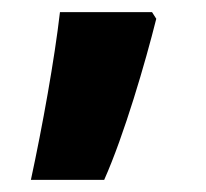

<svg xmlns="http://www.w3.org/2000/svg" viewBox="-20 -160 340 317"><path d="M238 -129 231 -140H79C70 -62 50 49 31 137H152C185 63 220 -57 238 -129Z"/></svg>

Font: Noto Sans Lao UI ExtBd
Style: Regular
Weight: 800
Designer: Monotype Design Team
Foundry: Monotype Imaging Inc.
Version: Version 2.000